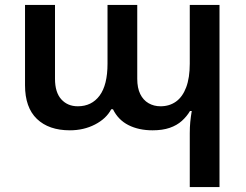

<svg xmlns="http://www.w3.org/2000/svg" viewBox="-20 -517 993 775"><path d="M746 238V21Q746 -4 748 -24.5Q750 -45 754 -69H747Q734 -47 714 -29Q694 -11 665 -1Q636 9 596 9Q540 9 498.5 -12Q457 -33 436 -76H429Q409 -38 363.5 -14.5Q318 9 262 9Q177 9 129 -37Q81 -83 81 -173V-497H202V-199Q202 -144 227.5 -116Q253 -88 294 -88Q350 -88 382 -131Q414 -174 414 -260V-497H534V-199Q534 -162 546 -137.5Q558 -113 579.5 -100.5Q601 -88 628 -88Q664 -88 690.5 -107Q717 -126 731.5 -164.5Q746 -203 746 -260V-497H866V238Z"/></svg>

Font: Noto Sans Armenian SemiBold
Style: Regular
Weight: 600
Designer: Monotype Design Team
Foundry: Monotype Imaging Inc.
Version: Version 2.007